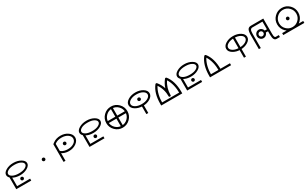

<svg xmlns="http://www.w3.org/2000/svg" viewBox="472 -3279 9240 5780"><g transform="rotate(-30 5092.0 -389.5)"><path d="M423.8 -688.5Q287.1 -688.5 206.8 -644.3Q126.5 -600.1 126.5 -541.5Q126.5 -483.9 206.8 -439.7Q287.1 -395.5 423.8 -395.5Q561.5 -395.5 642.1 -439.7Q722.7 -483.9 722.7 -541.5Q722.7 -600.1 642.1 -644.3Q561.5 -688.5 423.8 -688.5ZM424.3 -755.4Q572.3 -755.4 681.2 -691.7Q790 -627.9 790 -542Q790 -456.1 681.2 -392.3Q572.3 -328.6 424.3 -328.6Q277.3 -328.6 168 -392.3Q58.6 -456.1 58.6 -542Q58.6 -627.9 168 -691.7Q277.3 -755.4 424.3 -755.4ZM112.3 -23.9V-446.8H179.7V-23.9ZM112.3 -91.3H632.3V-23.9H112.3ZM424.3 -270Q447.8 -270 464.1 -253.7Q480.5 -237.3 480.5 -213.9Q480.5 -191.4 464.1 -174.8Q447.8 -158.2 424.3 -158.2Q400.9 -158.2 384.5 -174.8Q368.2 -191.4 368.2 -213.9Q368.2 -237.3 384.5 -253.7Q400.9 -270 424.3 -270Z M1272.9 -445.8Q1296.4 -445.8 1312.7 -429.4Q1329.1 -413.1 1329.1 -389.6Q1329.1 -367.2 1312.7 -350.6Q1296.4 -334 1272.9 -334Q1249.5 -334 1233.2 -350.6Q1216.8 -367.2 1216.8 -389.6Q1216.8 -413.1 1233.2 -429.4Q1249.5 -445.8 1272.9 -445.8Z M1796.9 -395.5Q1816.4 -369.6 1848.6 -347.2Q1932.6 -289.6 2062.5 -289.6Q2192.9 -289.6 2276.9 -347.2Q2360.8 -404.8 2360.8 -488.8Q2360.8 -572.8 2276.9 -630.6Q2192.9 -688.5 2062.5 -688.5Q1932.6 -688.5 1848.6 -630.9Q1816.4 -608.4 1796.9 -582.5V-670.4Q1800.8 -673.3 1805.7 -676.8Q1913.6 -755.4 2063 -755.4Q2212.9 -755.4 2320.8 -677Q2428.7 -598.6 2428.7 -488.8Q2428.7 -379.9 2320.8 -301.3Q2212.9 -222.7 2063 -222.7Q1913.6 -222.7 1805.7 -301.3Q1800.8 -304.7 1796.9 -307.6ZM2063 -544.9Q2086.4 -544.9 2102.8 -528.6Q2119.1 -512.2 2119.1 -488.8Q2119.1 -466.3 2102.8 -449.7Q2086.4 -433.1 2063 -433.1Q2039.6 -433.1 2023.2 -449.7Q2006.8 -466.3 2006.8 -488.8Q2006.8 -512.2 2023.2 -528.6Q2039.6 -544.9 2063 -544.9ZM1823.2 -670.4V-23.9H1755.9V-639.6L1796.9 -670.4Z M2969.7 -688.5Q2833 -688.5 2752.7 -644.3Q2672.4 -600.1 2672.4 -541.5Q2672.4 -483.9 2752.7 -439.7Q2833 -395.5 2969.7 -395.5Q3107.4 -395.5 3188 -439.7Q3268.6 -483.9 3268.6 -541.5Q3268.6 -600.1 3188 -644.3Q3107.4 -688.5 2969.7 -688.5ZM2970.2 -755.4Q3118.2 -755.4 3227.1 -691.7Q3335.9 -627.9 3335.9 -542Q3335.9 -456.1 3227.1 -392.3Q3118.2 -328.6 2970.2 -328.6Q2823.2 -328.6 2713.9 -392.3Q2604.5 -456.1 2604.5 -542Q2604.5 -627.9 2713.9 -691.7Q2823.2 -755.4 2970.2 -755.4ZM2658.2 -23.9V-446.8H2725.6V-23.9ZM2658.2 -91.3H3178.2V-23.9H2658.2ZM2970.2 -270Q2993.7 -270 3010 -253.7Q3026.4 -237.3 3026.4 -213.9Q3026.4 -191.4 3010 -174.8Q2993.7 -158.2 2970.2 -158.2Q2946.8 -158.2 2930.4 -174.8Q2914.1 -191.4 2914.1 -213.9Q2914.1 -237.3 2930.4 -253.7Q2946.8 -270 2970.2 -270Z M3818.8 -755.4Q3970.7 -755.4 4077.6 -648.4Q4184.6 -541.5 4184.6 -389.6Q4184.6 -238.8 4077.6 -131.3Q3970.7 -23.9 3818.8 -23.9Q3668 -23.9 3560.5 -131.3Q3453.1 -238.8 3453.1 -389.6Q3453.1 -541.5 3560.5 -648.4Q3668 -755.4 3818.8 -755.4ZM3818.4 -688Q3695.3 -688 3607.9 -600.6Q3520.5 -513.2 3520.5 -389.2Q3520.5 -266.1 3607.9 -179Q3695.3 -91.8 3818.4 -91.8Q3942.4 -91.8 4029.5 -179Q4116.7 -266.1 4116.7 -389.2Q4116.7 -513.2 4029.5 -600.6Q3942.4 -688 3818.4 -688ZM3493.7 -423.3H4144V-356H3493.7ZM3785.2 -64.5V-714.8H3852.5V-64.5Z M4667.5 -577.1Q4690.9 -577.1 4707.3 -560.8Q4723.6 -544.4 4723.6 -521Q4723.6 -498.5 4707.3 -481.9Q4690.9 -465.3 4667.5 -465.3Q4644 -465.3 4627.7 -481.9Q4611.3 -498.5 4611.3 -521Q4611.3 -544.4 4627.7 -560.8Q4644 -577.1 4667.5 -577.1ZM4667 -688Q4536.1 -688 4452.6 -638.7Q4369.1 -589.4 4369.1 -521Q4369.1 -453.1 4452.6 -403.6Q4536.1 -354 4667 -354Q4798.8 -354 4882.1 -403.6Q4965.3 -453.1 4965.3 -521Q4965.3 -589.4 4882.1 -638.7Q4798.8 -688 4667 -688ZM4633.8 -23.9V-330.6H4701.2V-23.9ZM4667.5 -755.4Q4816.4 -755.4 4924.8 -687.5Q5033.2 -619.6 5033.2 -521Q5033.2 -423.3 4924.8 -355.2Q4816.4 -287.1 4667.5 -287.1Q4519.5 -287.1 4410.6 -355.2Q4301.8 -423.3 4301.8 -521Q4301.8 -619.6 4410.6 -687.5Q4519.5 -755.4 4667.5 -755.4Z M5150.4 -91.3H5881.8V-23.9H5150.4ZM5651.4 -665Q5653.8 -668.5 5655.8 -670.4Q5666.5 -681.2 5682.1 -681.2Q5697.3 -681.2 5708 -670.4Q5709.5 -668.9 5710.9 -667H5711.4Q5882.3 -453.1 5882.3 -78.6L5814.5 -50.8Q5814.5 -387.7 5681.6 -593.3Q5550.3 -398.9 5550.3 -148.4Q5550.3 -138.2 5540.3 -130.9Q5530.3 -123.5 5516.1 -123.5Q5502 -123.5 5492.2 -130.9Q5482.4 -138.2 5482.4 -148.4Q5484.4 -399.9 5351.1 -593.3Q5218.3 -388.2 5218.3 -50.8L5150.4 -78.6Q5150.4 -453.1 5320.3 -666.5Q5322.3 -668.5 5323.7 -670.4Q5335 -681.2 5350.1 -681.2Q5365.2 -681.2 5376 -670.4Q5377.9 -668.5 5379.4 -666.5H5379.9Q5475.1 -549.3 5517.1 -413.1Q5559.1 -548.8 5651.4 -665Z M6364.3 -688.5Q6227.5 -688.5 6147.2 -644.3Q6066.9 -600.1 6066.9 -541.5Q6066.9 -483.9 6147.2 -439.7Q6227.5 -395.5 6364.3 -395.5Q6502 -395.5 6582.5 -439.7Q6663.1 -483.9 6663.1 -541.5Q6663.1 -600.1 6582.5 -644.3Q6502 -688.5 6364.3 -688.5ZM6364.7 -755.4Q6512.7 -755.4 6621.6 -691.7Q6730.5 -627.9 6730.5 -542Q6730.5 -456.1 6621.6 -392.3Q6512.7 -328.6 6364.7 -328.6Q6217.8 -328.6 6108.4 -392.3Q5999 -456.1 5999 -542Q5999 -627.9 6108.4 -691.7Q6217.8 -755.4 6364.7 -755.4ZM6052.7 -23.9V-446.8H6120.1V-23.9ZM6052.7 -91.3H6572.8V-23.9H6052.7ZM6364.7 -270Q6388.2 -270 6404.5 -253.7Q6420.9 -237.3 6420.9 -213.9Q6420.9 -191.4 6404.5 -174.8Q6388.2 -158.2 6364.7 -158.2Q6341.3 -158.2 6325 -174.8Q6308.6 -191.4 6308.6 -213.9Q6308.6 -237.3 6325 -253.7Q6341.3 -270 6364.7 -270Z M6847.7 -91.3H7579.1V-23.9H6847.7ZM7047.4 -592.3Q6915.5 -386.7 6915.5 -50.8L6847.7 -78.6Q6847.7 -453.1 7017.6 -666.5Q7019.5 -668.5 7021 -670.4Q7032.2 -681.2 7047.4 -681.2Q7062.5 -681.2 7073.2 -670.4Q7075.2 -668.5 7077.6 -665.5Q7247.6 -452.6 7247.6 -78.6L7179.7 -50.8Q7179.7 -386.7 7047.4 -592.3Z M8061.5 -688Q7930.7 -688 7847.2 -638.7Q7763.7 -589.4 7763.7 -521Q7763.7 -453.1 7847.2 -403.6Q7930.7 -354 8061.5 -354Q8193.4 -354 8276.6 -403.6Q8359.9 -453.1 8359.9 -521Q8359.9 -589.4 8276.6 -638.7Q8193.4 -688 8061.5 -688ZM8028.3 -23.9V-714.8H8095.7V-23.9ZM8062 -755.4Q8210.9 -755.4 8319.3 -687.5Q8427.7 -619.6 8427.7 -521Q8427.7 -423.3 8319.3 -355.2Q8210.9 -287.1 8062 -287.1Q7914.1 -287.1 7805.2 -355.2Q7696.3 -423.3 7696.3 -521Q7696.3 -619.6 7805.2 -687.5Q7914.1 -755.4 8062 -755.4Z M8612.3 -23.9H8544.9V-511.2Q8544.9 -639.2 8576.9 -697.3Q8608.9 -755.4 8691.4 -755.4V-688Q8660.6 -688 8636.5 -654.8Q8612.3 -621.6 8612.3 -516.1ZM8691.4 -755.4H9120.1V-688H8691.4ZM9120.1 -755.4V-229Q9120.1 -136.2 9136 -113.8Q9151.9 -91.3 9164.1 -91.3V-23.9Q9106.9 -23.9 9079.8 -73.5Q9052.7 -123 9052.7 -233.9V-755.4ZM9164.1 -91.3H9276.4V-23.9H9164.1ZM8833 -534.7Q8894 -534.7 8937 -491.5Q8980 -448.2 8980 -386.7Q8980 -325.7 8937 -282.5Q8894 -239.3 8833 -239.3Q8772 -239.3 8729.2 -282.5Q8686.5 -325.7 8686.5 -386.7Q8686.5 -448.2 8729.2 -491.5Q8772 -534.7 8833 -534.7ZM8833 -466.3Q8800.3 -466.3 8777.1 -443.1Q8753.9 -419.9 8753.9 -386.7Q8753.9 -354 8777.1 -330.8Q8800.3 -307.6 8833 -307.6Q8866.2 -307.6 8889.4 -330.8Q8912.6 -354 8912.6 -386.7Q8912.6 -419.9 8889.4 -443.1Q8866.2 -466.3 8833 -466.3ZM8957.5 -420.4H9069.8V-353H8957.5Z M9759.3 -755.4Q9911.1 -755.4 10018.1 -648.4Q10125 -541.5 10125 -389.6Q10125 -238.8 10018.1 -131.3Q9911.1 -23.9 9759.3 -23.9Q9608.4 -23.9 9501 -131.3Q9393.6 -238.8 9393.6 -389.6Q9393.6 -541.5 9501 -648.4Q9608.4 -755.4 9759.3 -755.4ZM9758.8 -688Q9635.7 -688 9548.3 -600.6Q9460.9 -513.2 9460.9 -389.2Q9460.9 -266.1 9548.3 -179Q9635.7 -91.8 9758.8 -91.8Q9882.8 -91.8 9970 -179Q10057.1 -266.1 10057.1 -389.2Q10057.1 -513.2 9970 -600.6Q9882.8 -688 9758.8 -688ZM9759.3 -445.8Q9782.7 -445.8 9799.1 -429.4Q9815.4 -413.1 9815.4 -389.6Q9815.4 -367.2 9799.1 -350.6Q9782.7 -334 9759.3 -334Q9735.8 -334 9719.5 -350.6Q9703.1 -367.2 9703.1 -389.6Q9703.1 -413.1 9719.5 -429.4Q9735.8 -445.8 9759.3 -445.8ZM9393.6 -91.3H10125V-23.9H9393.6Z"/></g></svg>

Font: Stelpolvo Sans Regula
Style: Regular
Weight: 400
Designer: Itomi Saki
Foundry: Itomi Saki
Version: Version 1.003;December 30, 2023;FontCreator 15.0.0.2927 64-b